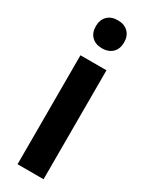

<svg xmlns="http://www.w3.org/2000/svg" viewBox="-200 -793 642 830"><g transform="rotate(30 121.0 -378.0)"><path d="M50.8 -685.8Q50.8 -718.3 69.6 -737.1Q88.4 -755.9 121.1 -755.9Q153.8 -755.9 172.9 -737.1Q191.9 -718.3 191.9 -685.8Q191.9 -653.3 172.6 -634.8Q153.3 -616.2 121.3 -616.2Q89.4 -616.2 70.1 -634.8Q50.8 -653.3 50.8 -685.8ZM186 0H56.2V-543.9H186Z"/></g></svg>

Font: Open Sans Hebrew Condensed
Style: Bold
Weight: 700
Width: 3
Foundry: Ascender Corporation, Yanek Iontef
Version: Version 2.001;PS 002.001;hotconv 1.0.70;makeotf.lib2.5.58329